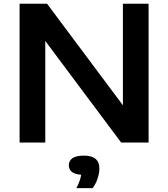

<svg xmlns="http://www.w3.org/2000/svg" viewBox="-20 -760 897 1024"><path d="M84.5 0V-740H231L635.5 -198.5V-740H772.5V0H626L221.5 -541.5V0ZM387.5 243.5Q408.5 202.5 413 172Q377.5 169.5 362.2 156Q347 142.5 347 121.5Q347 97.5 366.5 83.8Q386 70 427.5 70Q510 70 510 138.5Q510 163 500.5 192Q491 221 474 243.5Z"/></svg>

Font: Encode Sans Exp SmBold
Style: Regular
Weight: 600
Width: 7
Designer: Multiple Designers
Foundry: Impallari Type
Version: Version 3.002; ttfautohint (v1.8.3) -l 8 -r 50 -G 200 -x 14 